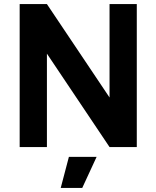

<svg xmlns="http://www.w3.org/2000/svg" viewBox="-20 -720 766 940"><path d="M277.3 200H382.7L453 48H317.3ZM76.3 -700V0H209.7V-457.3L516.3 0H649.7V-700H516.3V-242.7L209.7 -700Z"/></svg>

Font: Unageo Variable
Style: Regular
Weight: 300
Designer: Richard Sepsi
Foundry: Richard Sepsi
Version: Version 2.200